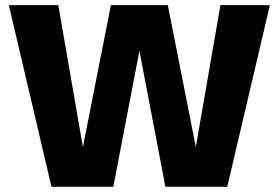

<svg xmlns="http://www.w3.org/2000/svg" viewBox="-20 -723 1078 743"><path d="M179.2 0 14.2 -703.1H205.6L300.8 -154.3L409.2 -703.1H629.4L737.8 -154.3L833 -703.1H1024.4L859.4 0H620.1L519.5 -526.4L418.5 0Z"/></svg>

Font: Schibsted Grotesk ExtraBold
Style: Regular
Weight: 800
Designer: Bakken & Baeck AS, Henrik Kongsvoll
Foundry: Schibsted ASA
Version: Version 1.100; ttfautohint (v1.8.4.7-5d5b);gftools[0.9.25]